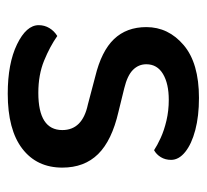

<svg xmlns="http://www.w3.org/2000/svg" viewBox="-39 -481 534 496"><g transform="rotate(90 228.0 -233.0)"><path d="M413 -127Q413 -61 364 -23.5Q315 14 222 14Q144 14 94.5 -10Q45 -34 45 -66Q45 -81 52.5 -93.5Q60 -106 73 -114Q100 -95 136.5 -80Q173 -65 220 -65Q316 -65 316 -127Q316 -153 299.5 -169.5Q283 -186 250 -193L178 -212Q112 -228 81 -260.5Q50 -293 50 -344Q50 -401 96.5 -440.5Q143 -480 233 -480Q280 -480 316 -470.5Q352 -461 372.5 -444.5Q393 -428 393 -408Q393 -393 386 -381.5Q379 -370 368 -364Q356 -372 336.5 -381Q317 -390 291.5 -396Q266 -402 238 -402Q196 -402 171 -387Q146 -372 146 -344Q146 -324 160.5 -309.5Q175 -295 208 -287L269 -272Q343 -255 378 -219.5Q413 -184 413 -127Z"/></g></svg>

Font: Baloo Tamma 2 Medium
Style: Regular
Weight: 500
Designer: Divya Kowshik, Shuchita Grover and Ek Type
Foundry: Ek Type
Version: Version 1.700